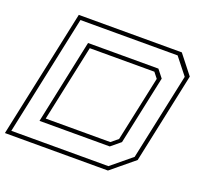

<svg xmlns="http://www.w3.org/2000/svg" viewBox="-125 -843 1052 986"><g transform="rotate(20 401.0 -350.0)"><path d="M-4.5 0 144.5 -700H707.5L788.5 -597L683.5 -103L558.5 0ZM22.5 -22H553L663.5 -113L764.5 -587L692.5 -678H161.5ZM141 -119.5 238.5 -580.5H623L656.5 -538L576.5 -162L525 -119.5ZM167 -141.5H520L557 -172L633 -528L609 -558.5H256Z"/></g></svg>

Font: Tourney Expanded ExtraLight
Style: Italic
Weight: 200
Width: 7
Italic angle: -12°
Designer: Tyler Finck
Foundry: Etcetera Type Co
Version: Version 1.010; ttfautohint (v1.8.3)